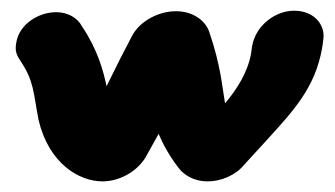

<svg xmlns="http://www.w3.org/2000/svg" viewBox="-20 -329 622 356"><path d="M368.1 -269.5C361.7 -289.1 339.9 -308.2 306.1 -308.2C276.3 -308.2 240.2 -291.7 224.7 -262.2C209.4 -233.4 194.1 -202.9 178.3 -170.6L177.6 -169.1C171.4 -198.8 160.6 -237.7 131.8 -280.5C123.7 -295.9 105.7 -306.4 84.2 -306.4C51.3 -306.4 16.2 -284.2 10.4 -251.1C9.8 -247.6 9.1 -244 9.1 -239.9C9.1 -233.6 10.8 -226.3 17.4 -216.9C43.6 -178.1 41.5 -157.6 51.6 -106.2C70.8 -25.5 126.9 7.3 170.1 7.3C200.2 7.3 232.7 -9.5 249.6 -36.7L274.1 -80.8C282.1 -62 293.6 -40.4 311.1 -17.7C320.2 -5.4 338.4 7.3 365.2 7.3C388.7 7.3 416.4 -3.3 432.7 -23.5L476.7 -71.5C523.9 -123.6 564.3 -166.3 577.2 -239.6C578 -244.1 579 -250.4 579.6 -257.3C579.8 -259 580 -260.8 580 -262.5C580 -286.2 560.2 -309.1 525.6 -309.1H524.7C490.9 -309.1 454.2 -281.9 447.6 -244.1L446.9 -240.5L446.9 -239.7C446.6 -237.5 446.3 -234.5 445.5 -229.6C439.4 -195.2 419.5 -163.7 397.3 -137.4C391.7 -168.9 389.7 -206 368.1 -269.5Z"/></svg>

Font: TudorRose
Style: BoldOblique
Weight: 500
Version: Version 001.000